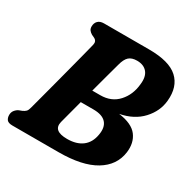

<svg xmlns="http://www.w3.org/2000/svg" viewBox="-157 -850 994 1001"><g transform="rotate(30 340.0 -350.0)"><path d="M190.5 -700H461.5Q583.5 -700 635.5 -652.2Q687.5 -604.5 679 -516.5Q673 -451 624.8 -398.8Q576.5 -346.5 494.5 -331Q575.5 -320 606.5 -279Q637.5 -238 629.5 -177.5Q618 -93.5 540 -46.8Q462 0 320 0H43Q18 0 9.2 -11.2Q0.5 -22.5 0.5 -39.5Q0.5 -56.5 10 -68.2Q19.5 -80 31.5 -85.5L50 -92.5Q62 -98 69 -105Q76 -112 80.5 -130Q88 -158 100 -203Q112 -248 126 -301.2Q140 -354.5 153.8 -407.2Q167.5 -460 179 -504.2Q190.5 -548.5 197 -575Q203 -599 182.5 -609.5L165.5 -617.5Q154 -624.5 148 -632.8Q142 -641 142 -654Q142 -674.5 154.2 -687.2Q166.5 -700 190.5 -700ZM362.5 -550.5Q353.5 -518 340.2 -468.8Q327 -419.5 312.5 -366H360.5Q427 -366 467.2 -410.2Q507.5 -454.5 513.5 -520Q519.5 -567.5 498.8 -592.8Q478 -618 437.5 -618Q406 -618 389 -602.8Q372 -587.5 362.5 -550.5ZM253 -142.5Q238 -82 324.5 -82Q380.5 -82 414.8 -108Q449 -134 457.5 -184Q466.5 -232.5 443.5 -258.2Q420.5 -284 367 -284H290.5Q278.5 -239 268.5 -201.2Q258.5 -163.5 253 -142.5Z"/></g></svg>

Font: Fraunces 144pt SuperSoft
Style: Bold Italic
Weight: 700
Italic angle: -16°
Version: Version 1.000;[0bf87f6ff]